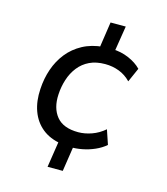

<svg xmlns="http://www.w3.org/2000/svg" viewBox="-111 -711 797 915"><g transform="rotate(15 288.0 -254.0)"><path d="M209 117 231 -26 243 -6Q186 -15 148.5 -45.5Q111 -76 93.5 -124Q76 -172 80 -233Q83 -285 99 -331.5Q115 -378 144.5 -415Q174 -452 217.5 -475.5Q261 -499 319 -504L299 -477L321 -625H396L373 -481L361 -505Q405 -504 443.5 -487.5Q482 -471 506 -446L475 -376Q450 -402 417.5 -414.5Q385 -427 348 -427Q304 -427 271.5 -411.5Q239 -396 217 -368Q195 -340 183.5 -304Q172 -268 170 -230Q166 -162 199.5 -121Q233 -80 307 -80Q339 -80 373 -92Q407 -104 436 -129L460 -58Q438 -39 408.5 -26Q379 -13 347.5 -7Q316 -1 289 -2L305 -21L284 117Z"/></g></svg>

Font: Nunitoga
Style: Medium Italic
Weight: 500
Italic angle: -9°
Designer: Vernon Adams
Foundry: Vernon Adams
Version: Version 1.0